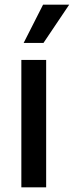

<svg xmlns="http://www.w3.org/2000/svg" viewBox="-20 -802 316 822"><path d="M71.4 0H177.6V-545.5H71.4ZM81.3 -618.3H166.2L276.3 -782H164.4Z"/></svg>

Font: Margiela Sans Medium
Style: Regular
Weight: 500
Designer: Stefan Endress, Andreas Faust
Version: Version 1.100;FEAKit 1.0